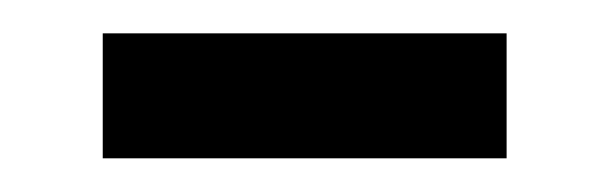

<svg xmlns="http://www.w3.org/2000/svg" viewBox="-20 -325 362 114"><path d="M41 -231V-305.2H280.8V-231Z"/></svg>

Font: f0_31487 
Style: Regular
Weight: 400
Foundry: Ascender Corporation
Version: Version 1.10